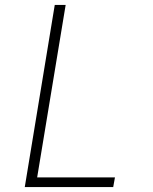

<svg xmlns="http://www.w3.org/2000/svg" viewBox="-20 -755 616 775"><path d="M80 0H437L444 -39H130L245 -735H201Z"/></svg>

Font: Iosevka Sparkle XLtObl
Style: Regular
Weight: 200
Italic angle: -9°
Designer: Belleve Invis
Foundry: Belleve Invis
Version: Version 4.5.0; ttfautohint (v1.8.3)